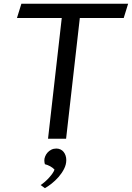

<svg xmlns="http://www.w3.org/2000/svg" viewBox="-20 -735 699 1017"><path d="M330.1 0H234.4L307.1 -639.6H69.8L93.3 -715.3H658.7L635.3 -639.6H402.8ZM195.3 245.1Q206.5 237.8 218.5 227.3Q230.5 216.8 240.7 205.3Q251 193.8 258.5 182.9Q266.1 171.9 268.6 163.1Q264.6 158.7 259 154.3Q253.4 149.9 246.3 146Q239.3 142.1 231.9 139.2Q224.6 136.2 217.8 134.8Q216.3 130.9 215.6 125Q214.8 119.1 214.8 114.3Q214.8 104.5 219.2 93.5Q223.6 82.5 231.7 73.2Q239.7 64 251.7 57.9Q263.7 51.8 278.3 51.8Q290.5 51.8 300.5 56.6Q310.5 61.5 317.1 69.8Q323.7 78.1 327.4 89.1Q331.1 100.1 331.1 112.8Q331.1 136.7 319.3 159.7Q307.6 182.6 290.3 202.4Q272.9 222.2 253.4 237.5Q233.9 252.9 217.8 261.7Z"/></svg>

Font: Proza Libre
Style: Italic
Weight: 400
Designer: Jasper de Waard
Foundry: Jasper de Waard
Version: Version 1.000; ttfautohint (v1.4.1.8-43bc)